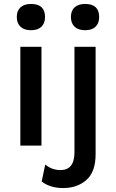

<svg xmlns="http://www.w3.org/2000/svg" viewBox="-20 -737 587 972"><path d="M137 -717Q208 -717 208 -651Q208 -619 189.5 -601.5Q171 -584 137 -584Q103 -584 84 -601.5Q65 -619 65 -651Q65 -683 84 -700Q103 -717 137 -717ZM411 -717Q482 -717 482 -651Q482 -619 463.5 -601.5Q445 -584 411 -584Q377 -584 358 -601.5Q339 -619 339 -651Q339 -683 358 -700Q377 -717 411 -717ZM190 -500V0H83V-500ZM464 -500V44Q464 133 417.5 174Q371 215 300 215Q234 215 191 182L209 96Q243 124 286 124Q357 124 357 34V-500Z"/></svg>

Font: Elaine Sans Medium
Style: Regular
Weight: 500
Designer: Wei Huang
Foundry: Wei Huang
Version: Version 2.001;PS 002.001;hotconv 1.0.88;makeotf.lib2.5.64775